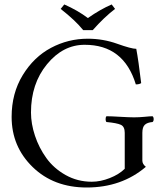

<svg xmlns="http://www.w3.org/2000/svg" viewBox="-20 -832 750 862"><path d="M353.5 -696.8Q317.4 -741.2 252.4 -792L268.6 -812Q328.6 -785.6 374.5 -751Q431.2 -790.5 481.4 -812L496.6 -792Q447.3 -754.4 396.5 -696.8ZM374 -658.2Q442.9 -658.2 506.3 -635.5Q569.8 -612.8 591.8 -612.8Q601.6 -561 613.8 -459Q606 -453.1 589.8 -453.1Q535.6 -631.3 359.9 -630.9Q262.7 -630.9 190.9 -543.5Q119.1 -456.1 119.1 -327.1Q119.1 -276.4 137 -222.7Q154.8 -168.9 188 -122.6Q221.2 -76.2 274.7 -46.1Q328.1 -16.1 392.1 -16.1Q431.2 -16.1 472.7 -32.5Q514.2 -48.8 540 -74.2V-235.8Q540 -263.7 522.5 -271.7Q504.9 -279.8 458 -284.2Q454.1 -288.1 454.1 -297.1Q454.1 -306.2 458 -310.1Q479 -310.1 520 -307.6Q561 -305.2 582 -305.2Q605 -305.2 629.4 -307.6Q653.8 -310.1 665 -310.1Q669.9 -306.2 669.9 -297.1Q669.9 -288.1 665 -284.2Q641.1 -282.2 630.1 -271.7Q619.1 -261.2 619.1 -235.8V-110.8Q619.1 -95.7 634.8 -83Q525.9 9.8 369.1 9.8Q221.2 9.8 126.7 -82Q32.2 -173.8 32.2 -307.1Q32.2 -413.1 82 -494.6Q131.8 -576.2 209 -617.2Q286.1 -658.2 374 -658.2Z"/></svg>

Font: Linux Libertine Display
Style: Regular
Weight: 400
Designer: Philipp H. Poll
Foundry: Philipp H. Poll
Version: Version 5.0.9